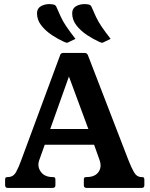

<svg xmlns="http://www.w3.org/2000/svg" viewBox="-20 -919 732 939"><path d="M608 -136Q622 -100 635.5 -76.5Q649 -53 673 -53Q682 -53 684 -49.5Q686 -46 686 -40V-13Q686 0 673 0H403Q390 0 390 -13V-40Q390 -46 392 -49.5Q394 -53 403 -53Q444 -53 461.5 -77.5Q479 -102 467 -136L436 -223L453 -211H186L202 -220L172 -136Q161 -105 179.5 -79Q198 -53 238 -53Q247 -53 249 -49.5Q251 -46 251 -40V-13Q251 0 238 0H18Q5 0 5 -13V-40Q5 -46 7 -49.5Q9 -53 18 -53Q45 -53 58.5 -77.5Q72 -102 84 -136L274 -649Q277 -660 289 -660H395Q405 -660 410 -649ZM216 -261 213 -288H425L424 -256L310 -564H324ZM521 -729 488 -713Q483 -710 479 -710Q475 -710 471.5 -712Q468 -714 464 -715Q437 -727 406.5 -747Q376 -767 354.5 -794Q333 -821 333 -854Q333 -877 351 -888Q369 -899 394 -899Q403 -899 413 -897Q423 -895 427 -887Q439 -859 449.5 -836.5Q460 -814 476.5 -789.5Q493 -765 521 -729ZM349 -729 316 -713Q311 -710 307 -710Q303 -710 299.5 -712Q296 -714 292 -715Q265 -727 234.5 -747Q204 -767 182.5 -794Q161 -821 161 -854Q161 -877 179 -888Q197 -899 222 -899Q231 -899 241 -897Q251 -895 255 -887Q267 -859 277.5 -836.5Q288 -814 304.5 -789.5Q321 -765 349 -729Z"/></svg>

Font: Young Serif Light
Style: Regular
Weight: 300
Designer: Bastien Sozeau
Foundry: NBR — Bastien Sozeau
Version: Version 5.001